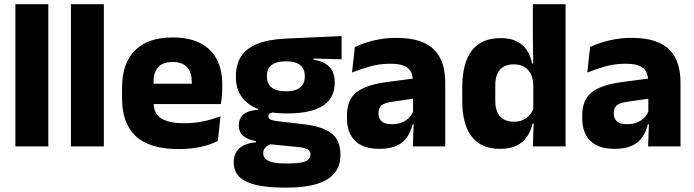

<svg xmlns="http://www.w3.org/2000/svg" viewBox="-20 -680 3226 892"><path d="M51.5 0V-660.5H204.5V0Z M309.5 0V-660.5H462.5V0Z M809 12.5Q675 12.5 611 -47.2Q547 -107 547 -221.5V-272.5Q547 -385.5 607 -445.8Q667 -506 781.5 -506Q858.5 -506 909.8 -479.8Q961 -453.5 986.8 -405Q1012.5 -356.5 1012.5 -288.5V-272Q1012.5 -253 1010.8 -233.2Q1009 -213.5 1006 -196.5H868Q870 -225.5 870.5 -251.2Q871 -277 871 -298Q871 -328.5 861.5 -349.2Q852 -370 832.2 -381Q812.5 -392 781.5 -392Q735.5 -392 714.2 -367.2Q693 -342.5 693 -297V-252L694 -235.5V-200.5Q694 -181.5 700.2 -164.5Q706.5 -147.5 722.2 -134.8Q738 -122 765.8 -114.8Q793.5 -107.5 836.5 -107.5Q882 -107.5 924 -116.2Q966 -125 1004.5 -140L992 -25Q958 -7.5 911.5 2.5Q865 12.5 809 12.5ZM628 -196.5V-291H975V-196.5Z M1313.5 -153Q1195 -153 1135.5 -197Q1076 -241 1076 -320.5V-327Q1076 -381 1100.2 -418.2Q1124.5 -455.5 1175 -476Q1225.5 -496.5 1304.5 -500.5L1567 -512.5V-404.5L1436.5 -408V-403Q1470 -397.5 1491.8 -384.2Q1513.5 -371 1524.2 -349.8Q1535 -328.5 1535 -297.5V-294Q1535 -225.5 1480.8 -189.2Q1426.5 -153 1313.5 -153ZM1306 79.5H1321Q1357 79.5 1379.2 75Q1401.5 70.5 1412 61.5Q1422.5 52.5 1422.5 39V38Q1422.5 20.5 1407.8 13Q1393 5.5 1363.5 3L1218.5 -11.5L1252 -13.5Q1237 -11 1226.2 -5Q1215.5 1 1209.2 10Q1203 19 1203 32V33Q1203 48 1214 58.5Q1225 69 1247.8 74.2Q1270.5 79.5 1306 79.5ZM1298.5 191.5Q1224.5 191.5 1172.2 179.8Q1120 168 1093 142.5Q1066 117 1066 75V73Q1066 44.5 1078.5 25Q1091 5.5 1114.5 -5.5Q1138 -16.5 1169.5 -19V-24Q1131 -31 1110.2 -48.5Q1089.5 -66 1089.5 -97.5V-98Q1089.5 -120.5 1099.8 -136Q1110 -151.5 1130 -159.8Q1150 -168 1179 -169.5V-186L1292 -157.5L1259 -158Q1241.5 -158 1234.2 -153.5Q1227 -149 1227 -140V-139.5Q1227 -128.5 1238.8 -123.8Q1250.5 -119 1277 -116L1393.5 -102.5Q1478.5 -92.5 1520 -60.5Q1561.5 -28.5 1561.5 38.5V41.5Q1561.5 92.5 1532.8 125.8Q1504 159 1449.8 175.2Q1395.5 191.5 1317.5 191.5ZM1308.5 -256Q1338 -256 1357.2 -263.8Q1376.5 -271.5 1386.2 -286.8Q1396 -302 1396 -323.5V-328Q1396 -349.5 1386.5 -364.5Q1377 -379.5 1357.8 -387.2Q1338.5 -395 1308.5 -395H1308Q1277.5 -395 1258 -387Q1238.5 -379 1229.2 -364Q1220 -349 1220 -327.5V-323.5Q1220 -302 1229.8 -286.8Q1239.5 -271.5 1259 -263.8Q1278.5 -256 1308.5 -256Z M1898 0 1902.5 -123 1899 -130.5V-284L1898 -304Q1898 -345 1874 -364.5Q1850 -384 1793.5 -384Q1744 -384 1699.5 -371.5Q1655 -359 1615.5 -343L1628.5 -461.5Q1652 -472.5 1681.2 -482.2Q1710.5 -492 1746 -498Q1781.5 -504 1822 -504Q1886.5 -504 1930 -489Q1973.5 -474 1999.5 -446.5Q2025.5 -419 2037 -380.8Q2048.5 -342.5 2048.5 -296.5V0ZM1741.5 11.5Q1668 11.5 1630 -25.5Q1592 -62.5 1592 -131V-144.5Q1592 -217 1636.8 -251.8Q1681.5 -286.5 1779 -299L1911 -316.5L1920 -224.5L1803 -207.5Q1767.5 -203 1753 -191Q1738.5 -179 1738.5 -155.5V-152Q1738.5 -129.5 1753 -116.2Q1767.5 -103 1799.5 -103Q1827.5 -103 1847.8 -111.5Q1868 -120 1881 -133.8Q1894 -147.5 1900.5 -164.5L1922 -102.5H1897Q1889 -70.5 1872.2 -44.5Q1855.5 -18.5 1824 -3.5Q1792.5 11.5 1741.5 11.5Z M2302 11.5Q2216 11.5 2171.8 -45Q2127.5 -101.5 2127.5 -213V-273.5Q2127.5 -387 2172 -445Q2216.5 -503 2306.5 -503Q2350.5 -503 2380 -488.5Q2409.5 -474 2427.2 -447.5Q2445 -421 2452 -385H2493.5L2457.5 -286Q2456.5 -316.5 2445.5 -337.5Q2434.5 -358.5 2414.8 -369.8Q2395 -381 2367 -381Q2325 -381 2303 -356.5Q2281 -332 2281 -283V-212.5Q2281 -164 2303.2 -139.2Q2325.5 -114.5 2369 -114.5Q2392 -114.5 2410.2 -123Q2428.5 -131.5 2441.2 -146.5Q2454 -161.5 2460 -180.5L2497.5 -106.5H2454.5Q2447 -73.5 2429.5 -46.5Q2412 -19.5 2381 -4Q2350 11.5 2302 11.5ZM2455.5 0 2460 -124.5 2457.5 -150.5V-349.5V-371L2455.5 -513.5V-660.5H2607.5V0Z M2991 0 2995.5 -123 2992 -130.5V-284L2991 -304Q2991 -345 2967 -364.5Q2943 -384 2886.5 -384Q2837 -384 2792.5 -371.5Q2748 -359 2708.5 -343L2721.5 -461.5Q2745 -472.5 2774.2 -482.2Q2803.5 -492 2839 -498Q2874.5 -504 2915 -504Q2979.5 -504 3023 -489Q3066.5 -474 3092.5 -446.5Q3118.5 -419 3130 -380.8Q3141.5 -342.5 3141.5 -296.5V0ZM2834.5 11.5Q2761 11.5 2723 -25.5Q2685 -62.5 2685 -131V-144.5Q2685 -217 2729.8 -251.8Q2774.5 -286.5 2872 -299L3004 -316.5L3013 -224.5L2896 -207.5Q2860.5 -203 2846 -191Q2831.5 -179 2831.5 -155.5V-152Q2831.5 -129.5 2846 -116.2Q2860.5 -103 2892.5 -103Q2920.5 -103 2940.8 -111.5Q2961 -120 2974 -133.8Q2987 -147.5 2993.5 -164.5L3015 -102.5H2990Q2982 -70.5 2965.2 -44.5Q2948.5 -18.5 2917 -3.5Q2885.5 11.5 2834.5 11.5Z"/></svg>

Font: Anek Telugu Medium
Style: Bold
Weight: 700
Version: Version 1.003